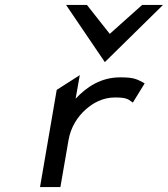

<svg xmlns="http://www.w3.org/2000/svg" viewBox="-20 -762 684 782"><path d="M565 -425C539 -438 529 -447 470 -447C391 -447 333 -408 288 -360L305 -456L211 -396L143 0H226L259 -191C268 -244 296 -287 329 -316C359 -343 399 -365 448 -365C493 -365 501 -359 517 -347L521 -344L569 -422ZM407 -509 644 -742H559L427 -624L334 -742H249Z"/></svg>

Font: Charger Monospace
Style: Regular
Weight: 400
Designer: Jasper
Foundry: Cannot Into Space Fonts
Version: Version 0.980